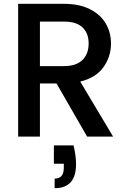

<svg xmlns="http://www.w3.org/2000/svg" viewBox="-20 -715 672 1005"><path d="M572 0H436L276 -278H189V0H75V-695H315Q395 -695 450.5 -667Q506 -639 533.5 -592Q561 -545 561 -487Q561 -419 521.5 -363.5Q482 -308 400 -288ZM189 -369H315Q379 -369 411.5 -401Q444 -433 444 -487Q444 -541 412 -571.5Q380 -602 315 -602H189ZM365 46Q378 99 378 145Q378 270 266 270V220Q314 220 314 163V142H262V46Z"/></svg>

Font: Poppins-tnum Medium
Style: Regular
Weight: 500
Designer: Ninad Kale (Devanagari), Jonny Pinhorn (Latin)
Foundry: Indian Type Foundry
Version: Version 4.004